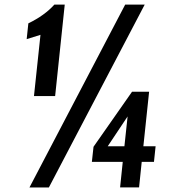

<svg xmlns="http://www.w3.org/2000/svg" viewBox="-20 -830 766 850"><path d="M511.7 -0.5 523.4 -113.3H386.7L394 -180.2L564.5 -423.8H640.1L614.7 -182.6H668.9L661.6 -113.3H607.4L595.7 -0.5ZM130.4 -404.8 159.2 -675.8 98.1 -656.7 105.5 -726.6Q177.7 -761.7 220.7 -809.6H266.6L224.1 -404.8ZM110.4 0 534.2 -809.6H620.6L196.3 0ZM457 -182.6H530.8L544.9 -314.5Z"/></svg>

Font: Oswald
Style: Demi-Bold
Weight: 600
Designer: Vernon Adams
Foundry: Vernon Adams
Version: 3.0; ttfautohint (v0.94.23-7a4d-dirty) -l 8 -r 50 -G 200 -x 